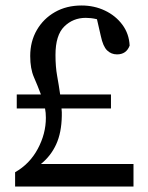

<svg xmlns="http://www.w3.org/2000/svg" viewBox="-20 -679 540 699"><path d="M35 0V-52Q88 -82 117.5 -137Q147 -192 147 -250Q147 -269 144 -284H41V-335H129Q117 -367 103.5 -398Q90 -429 90 -475Q90 -528 114 -569.5Q138 -611 180 -635Q222 -659 277 -659Q323 -659 362 -640.5Q401 -622 425.5 -589Q450 -556 452 -513Q440 -481 406 -481Q385 -481 370 -495.5Q355 -510 347 -548L333 -609Q321 -612 310.5 -613Q300 -614 292 -614Q246 -614 214 -582.5Q182 -551 182 -479Q182 -436 188 -403Q194 -370 199 -335H384V-284H204Q205 -277 205 -270.5Q205 -264 205 -257Q204 -196 184.5 -153.5Q165 -111 129 -82H466V0Z"/></svg>

Font: Source Serif Pro
Style: Regular
Weight: 400
Designer: Frank Grießhammer
Foundry: Adobe Systems Incorporated
Version: Version 3.001;hotconv 1.0.111;makeotfexe 2.5.65597